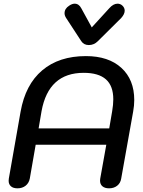

<svg xmlns="http://www.w3.org/2000/svg" viewBox="-20 -1015 778 1044"><path d="M27 -32Q27 -40 28 -44L92 -408Q118 -555 209.5 -632.5Q301 -710 447 -710Q570 -710 640 -646Q710 -582 710 -471Q710 -441 704 -408L639 -44Q635 -19 617 -5Q599 9 573 9Q550 9 537 -2Q524 -13 524 -33Q524 -40 525 -44L558 -228H174L142 -44Q137 -19 119 -5Q101 9 75 9Q52 9 39.5 -2Q27 -13 27 -32ZM574 -317 590 -411Q596 -446 596 -475Q596 -548 556 -583.5Q516 -619 435 -619Q244 -619 206 -411L190 -317ZM422 -791 339 -918Q331 -931 331 -943Q331 -968 356 -984Q372 -995 386 -995Q409 -995 422 -970L479 -866L574 -970Q596 -995 619 -995Q634 -995 645 -985Q658 -973 658 -957Q658 -938 639 -917L512 -791Q491 -770 463 -770Q436 -770 422 -791Z"/></svg>

Font: Kodchasan SemiBold
Style: Italic
Weight: 600
Italic angle: -10°
Version: Version 1.000; ttfautohint (v1.6)